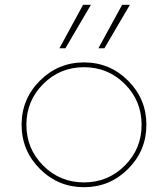

<svg xmlns="http://www.w3.org/2000/svg" viewBox="-20 -770 700 800"><path d="M227.5 -568.8 326.2 -750H358.8L252.5 -568.8ZM390 -568.8 488.8 -750H521.2L415 -568.8ZM513.8 -66.2Q437.5 10 330 10Q222.5 10 146.2 -66.2Q70 -142.5 70 -250Q70 -357.5 146.2 -433.8Q222.5 -510 330 -510Q437.5 -510 513.8 -433.8Q590 -357.5 590 -250Q590 -142.5 513.8 -66.2ZM160 -80Q230 -10 330 -10Q430 -10 500 -80Q570 -150 570 -250Q570 -350 500 -420Q430 -490 330 -490Q230 -490 160 -420Q90 -350 90 -250Q90 -150 160 -80Z"/></svg>

Font: Now Thin
Style: Regular
Weight: 250
Designer: Alfredo Marco Pradil
Foundry: Alfredo Marco Pradil
Version: Version 1.002;PS 001.002;hotconv 1.0.88;makeotf.lib2.5.64775